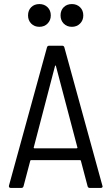

<svg xmlns="http://www.w3.org/2000/svg" viewBox="-20 -925 548 945"><path d="M411 -9 378 -134Q377 -137 373 -137H134Q130 -137 129 -134L96 -9Q94 0 85 0H33Q28 0 25.5 -3Q23 -6 24 -11L211 -691Q213 -700 222 -700H286Q295 -700 297 -691L484 -11L485 -8Q485 0 475 0H422Q413 0 411 -9ZM150 -195H357Q359 -195 360.5 -196.5Q362 -198 361 -199L255 -601Q254 -603 253 -603Q252 -603 251 -601L146 -199Q145 -198 146.5 -196.5Q148 -195 150 -195ZM278 -849Q278 -874 293.5 -889.5Q309 -905 334 -905Q358 -905 374 -889.5Q390 -874 390 -849Q390 -825 374 -809Q358 -793 334 -793Q309 -793 293.5 -809Q278 -825 278 -849ZM118 -849Q118 -874 133.5 -889.5Q149 -905 174 -905Q198 -905 214 -889.5Q230 -874 230 -849Q230 -825 214 -809Q198 -793 174 -793Q149 -793 133.5 -809Q118 -825 118 -849Z"/></svg>

Font: Barlow Semi Condensed
Style: Regular
Weight: 400
Width: 4
Designer: Jeremy Tribby
Foundry: Tribby Type
Version: Version 1.408;December 10, 2018;FontCreator 11.5.0.2430 64-b